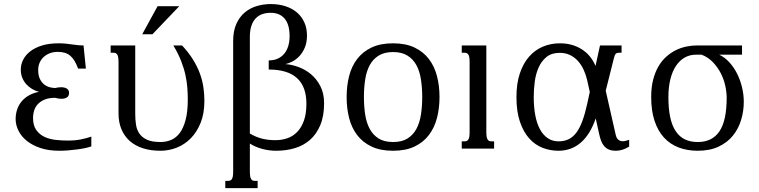

<svg xmlns="http://www.w3.org/2000/svg" viewBox="-20 -747 3817 965"><path d="M269.5 -486.3Q248.5 -486.3 230.7 -479.5Q212.9 -472.7 199.7 -460.7Q186.5 -448.7 179.2 -431.9Q171.9 -415 171.9 -395.5Q171.9 -368.7 180.2 -351.1Q188.5 -333.5 201.2 -323.2Q213.9 -313 229 -308.8Q244.1 -304.7 257.3 -304.7Q264.2 -306.2 271.5 -307.4Q278.8 -308.6 286.6 -308.6Q294.4 -308.6 301.8 -307.1Q309.1 -305.7 314.7 -302.5Q320.3 -299.3 323.7 -293.9Q327.1 -288.6 327.1 -280.8Q327.1 -263.7 315.9 -257.1Q304.7 -250.5 289.1 -250.5Q281.2 -250.5 273.2 -251.7Q265.1 -252.9 257.3 -255.4Q224.1 -255.4 202.6 -245.8Q181.2 -236.3 168.5 -221.7Q155.8 -207 150.9 -189.2Q146 -171.4 146 -155.3Q146 -115.7 162.8 -92.8Q179.7 -69.8 205.3 -58.3Q231 -46.9 261.7 -43.7Q292.5 -40.5 320.8 -40.5Q357.4 -40.5 386.7 -46.4Q416 -52.2 439 -60.5V-11.2Q427.2 -6.8 408.9 -2.9Q390.6 1 368.9 3.9Q347.2 6.8 323.5 8.8Q299.8 10.7 277.3 10.7Q225.1 10.7 184.3 -2.7Q143.6 -16.1 115.7 -38.3Q87.9 -60.5 73.2 -89.4Q58.6 -118.2 58.6 -148.4Q58.6 -170.4 64.7 -191.9Q70.8 -213.4 84.7 -232.2Q98.6 -251 120.8 -264.9Q143.1 -278.8 175.8 -285.6Q158.2 -290 141.8 -299.6Q125.5 -309.1 112.5 -323.2Q99.6 -337.4 92 -356Q84.5 -374.5 84.5 -397Q84.5 -423.3 96.7 -447.3Q108.9 -471.2 132.8 -489.5Q156.7 -507.8 192.1 -518.6Q227.5 -529.3 273.4 -529.3Q294.4 -529.3 310.5 -527.6Q326.7 -525.9 341.1 -523.9Q355.5 -522 369.4 -520.3Q383.3 -518.6 399.9 -518.6L411.6 -402.3H372.6Q364.3 -424.3 355 -440.2Q345.7 -456.1 333.7 -466.3Q321.8 -476.6 306.2 -481.4Q290.5 -486.3 269.5 -486.3Z M575.7 -433.6Q575.7 -448.7 574.2 -458Q572.8 -467.3 569.3 -472.7Q565.9 -478 561 -480Q556.2 -481.9 549.8 -481.9H536.1V-518.6H659.7V-173.3Q659.7 -145.5 663.6 -120.1Q667.5 -94.7 680.7 -75.4Q693.8 -56.2 719 -44.7Q744.1 -33.2 786.6 -33.2Q814.9 -33.2 840.1 -43.7Q865.2 -54.2 883.8 -79.1Q902.3 -104 913.1 -145.3Q923.8 -186.5 923.8 -247.6Q923.8 -275.4 921.6 -305.7Q919.4 -335.9 912.1 -369.6Q904.8 -403.3 890.4 -440.4Q876 -477.5 851.1 -518.6H895Q928.7 -482.4 950.4 -447Q972.2 -411.6 984.9 -376.7Q997.6 -341.8 1002.4 -307.6Q1007.3 -273.4 1007.3 -239.7Q1007.3 -177.7 988.8 -130.9Q970.2 -84 939.5 -52.5Q908.7 -21 868.9 -5.1Q829.1 10.7 786.6 10.7Q737.8 10.7 698.7 -1.7Q659.7 -14.2 632.3 -38.3Q605 -62.5 590.3 -97.4Q575.7 -132.3 575.7 -177.2ZM772 -715.8H880.9L746.1 -574.7H694.8Z M1151.9 -541Q1151.9 -591.8 1168 -627.2Q1184.1 -662.6 1210.4 -684.6Q1236.8 -706.5 1270.8 -716.6Q1304.7 -726.6 1340.3 -726.6Q1382.8 -726.6 1416.7 -715.1Q1450.7 -703.6 1474.1 -682.9Q1497.6 -662.1 1510.3 -633.1Q1522.9 -604 1522.9 -568.8Q1522.9 -533.7 1512.2 -508.3Q1501.5 -482.9 1485.4 -465.6Q1469.2 -448.2 1450.2 -438.2Q1431.2 -428.2 1414.6 -424.8Q1444.8 -422.9 1479 -410.6Q1513.2 -398.4 1542 -374.8Q1570.8 -351.1 1589.8 -314.7Q1608.9 -278.3 1608.9 -228Q1608.9 -163.6 1589.8 -118.2Q1570.8 -72.8 1538.3 -44.2Q1505.9 -15.6 1461.9 -2.4Q1418 10.7 1368.2 10.7Q1333 10.7 1298.3 1.5Q1263.7 -7.8 1235.8 -25.4V113.8Q1235.8 128.9 1237.3 138.2Q1238.8 147.5 1242.2 152.8Q1245.6 158.2 1250.2 160.2Q1254.9 162.1 1261.7 162.1H1274.9V198.7H1112.3V162.1H1126Q1132.3 162.1 1137.2 160.2Q1142.1 158.2 1145.5 152.8Q1148.9 147.5 1150.4 138.2Q1151.9 128.9 1151.9 113.8ZM1364.7 -42.5Q1396 -42.5 1424.3 -52.2Q1452.6 -62 1473.9 -84Q1495.1 -106 1507.6 -140.9Q1520 -175.8 1520 -225.6Q1520 -267.1 1508.8 -299.1Q1497.6 -331.1 1474.4 -353Q1451.2 -375 1415.5 -386.2Q1379.9 -397.5 1330.6 -397.5V-443.4Q1356.9 -443.4 1376.7 -452.6Q1396.5 -461.9 1409.4 -478Q1422.4 -494.1 1429 -516.4Q1435.5 -538.6 1435.5 -564.9Q1435.5 -623.5 1410.9 -653.1Q1386.2 -682.6 1340.3 -682.6Q1317.4 -682.6 1298.3 -676Q1279.3 -669.4 1265.4 -655Q1251.5 -640.6 1243.7 -617.7Q1235.8 -594.7 1235.8 -562V-75.7Q1267.1 -57.6 1297.9 -50Q1328.6 -42.5 1364.7 -42.5Z M1722.2 -259.3Q1722.2 -315.4 1734.6 -364.5Q1747.1 -413.6 1774.9 -450.2Q1802.7 -486.8 1847.2 -508.1Q1891.6 -529.3 1955.6 -529.3Q2019 -529.3 2063.5 -508.1Q2107.9 -486.8 2135.7 -450.2Q2163.6 -413.6 2176.3 -364.5Q2189 -315.4 2189 -259.3Q2189 -203.1 2176.3 -154.1Q2163.6 -105 2135.7 -68.4Q2107.9 -31.7 2063.5 -10.5Q2019 10.7 1955.6 10.7Q1891.6 10.7 1847.2 -10.5Q1802.7 -31.7 1774.9 -68.4Q1747.1 -105 1734.6 -154.1Q1722.2 -203.1 1722.2 -259.3ZM1809.1 -259.3Q1809.1 -212.4 1815.4 -171.1Q1821.8 -129.9 1838.1 -99.4Q1854.5 -68.8 1882.8 -51Q1911.1 -33.2 1955.6 -33.2Q2000 -33.2 2028.3 -51Q2056.6 -68.8 2073 -99.4Q2089.4 -129.9 2095.7 -171.1Q2102.1 -212.4 2102.1 -259.3Q2102.1 -306.2 2095.7 -347.4Q2089.4 -388.7 2073 -419.2Q2056.6 -449.7 2028.1 -467.5Q1999.5 -485.4 1955.6 -485.4Q1911.6 -485.4 1883.1 -467.5Q1854.5 -449.7 1838.1 -419.2Q1821.8 -388.7 1815.4 -347.4Q1809.1 -306.2 1809.1 -259.3Z M2424.3 -518.6V-85Q2424.3 -69.8 2425.8 -60.5Q2427.2 -51.3 2430.7 -45.9Q2434.1 -40.5 2438.7 -38.6Q2443.4 -36.6 2450.2 -36.6H2463.4V0H2300.8V-36.6H2314.5Q2320.8 -36.6 2325.7 -38.6Q2330.6 -40.5 2334 -45.9Q2337.4 -51.3 2338.9 -60.5Q2340.3 -69.8 2340.3 -85V-433.6Q2340.3 -448.7 2338.9 -458Q2337.4 -467.3 2334 -472.7Q2330.6 -478 2325.7 -480Q2320.8 -481.9 2314.5 -481.9H2300.8V-518.6Z M2786.6 10.7Q2745.6 10.7 2707.5 -3.9Q2669.4 -18.6 2640.1 -51Q2610.8 -83.5 2593.3 -134.8Q2575.7 -186 2575.7 -259.3Q2575.7 -326.7 2592.5 -377.4Q2609.4 -428.2 2638.9 -461.9Q2668.5 -495.6 2708.3 -512.5Q2748 -529.3 2794.4 -529.3Q2856 -529.3 2903.1 -499.8Q2950.2 -470.2 2973.1 -415.5L2995.6 -518.6H3104V-481.9H3090.3Q3080.1 -481.9 3075 -476.8Q3069.8 -471.7 3065.9 -456.1L3024.4 -291L3074.2 -71.3Q3078.1 -52.7 3087.6 -44.9Q3097.2 -37.1 3109.9 -37.1Q3117.2 -37.1 3125.2 -39.1Q3133.3 -41 3142.1 -44.4V-10.3Q3126.5 -0.5 3109.6 5.1Q3092.8 10.7 3075.7 10.7Q3053.7 10.7 3039.3 4.2Q3024.9 -2.4 3015.4 -14.2Q3005.9 -25.9 3000.2 -42Q2994.6 -58.1 2990.7 -76.7L2974.1 -151.9Q2946.3 -70.8 2898.9 -30Q2851.6 10.7 2786.6 10.7ZM2793.5 -481.4Q2752.4 -481.4 2727.1 -460.9Q2701.7 -440.4 2687.3 -408.2Q2672.9 -376 2667.7 -336.7Q2662.6 -297.4 2662.6 -259.3Q2662.6 -208.5 2670.4 -167.2Q2678.2 -126 2694.1 -96.9Q2710 -67.9 2733.4 -52.2Q2756.8 -36.6 2787.6 -36.6Q2815.4 -36.6 2837.2 -46.9Q2858.9 -57.1 2876 -79.3Q2893.1 -101.6 2906.5 -137.5Q2919.9 -173.3 2931.2 -224.6L2944.3 -284.7L2931.2 -343.8Q2924.8 -371.6 2913.3 -396.5Q2901.9 -421.4 2884.8 -440.4Q2867.7 -459.5 2844.7 -470.5Q2821.8 -481.4 2793.5 -481.4Z M3594.7 -472.2Q3622.6 -459 3645.3 -434.3Q3668 -409.7 3684.1 -377.9Q3700.2 -346.2 3709.2 -309.3Q3718.3 -272.5 3718.3 -235.4Q3718.3 -189 3705.1 -144.8Q3691.9 -100.6 3664.1 -65.9Q3636.2 -31.2 3592.3 -10.3Q3548.3 10.7 3486.8 10.7Q3434.6 10.7 3391.4 -5.6Q3348.1 -22 3317.4 -55.4Q3286.6 -88.9 3269.8 -139.6Q3252.9 -190.4 3252.9 -259.3Q3252.9 -308.1 3262.7 -346.2Q3272.5 -384.3 3289.3 -413.1Q3306.2 -441.9 3328.9 -462.2Q3351.6 -482.4 3377 -494.9Q3402.3 -507.3 3429.4 -512.9Q3456.5 -518.6 3482.4 -518.6H3709.5V-472.2ZM3632.3 -255.9Q3632.3 -283.7 3625.2 -316.2Q3618.2 -348.6 3602.8 -378.7Q3587.4 -408.7 3563.7 -433.8Q3540 -459 3506.3 -472.2H3478Q3446.3 -472.2 3420.9 -457.5Q3395.5 -442.9 3377.2 -415.3Q3358.9 -387.7 3349.1 -348.1Q3339.4 -308.6 3339.4 -258.8Q3339.4 -200.2 3348.6 -157.5Q3357.9 -114.7 3376.5 -87.2Q3395 -59.6 3422.6 -46.4Q3450.2 -33.2 3486.8 -33.2Q3559.6 -33.2 3595.9 -86.9Q3632.3 -140.6 3632.3 -255.9Z"/></svg>

Font: Arian AMU Serif
Style: Regular
Weight: 400
Designer: Ruben Hakobyan (Tarumian)
Foundry: Ruben Hakobyan (Tarumian)
Version: Version 1.002